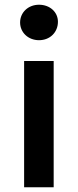

<svg xmlns="http://www.w3.org/2000/svg" viewBox="-20 -792 329 812"><path d="M145 -622C192 -622 225 -656 225 -700C225 -741 191 -772 145 -772C99 -772 65 -739 65 -697C65 -655 99 -622 145 -622ZM82 0H207V-534H82Z"/></svg>

Font: Montserrat Lite SemiBold
Style: Regular
Weight: 600
Designer: Julieta Ulanovsky
Foundry: Julieta Ulanovsky
Version: Version 7.200;PS 007.200;hotconv 1.0.88;makeotf.lib2.5.64775